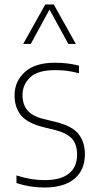

<svg xmlns="http://www.w3.org/2000/svg" viewBox="-20 -828 435 857"><path d="M178 9Q113 9 53.5 -11V-45Q90 -33.5 119.5 -28.8Q149 -24 179 -24Q251 -24 287.5 -53.2Q324 -82.5 324 -137Q324 -185 300.2 -210Q276.5 -235 226.5 -247.5L171.5 -261Q101 -279 73 -314.2Q45 -349.5 45 -402.5Q45 -464.5 90.5 -506.2Q136 -548 225.5 -548Q255 -548 281 -544.8Q307 -541.5 332.5 -535V-501Q302.5 -509 277.8 -512Q253 -515 225.5 -515Q149 -515 114.8 -482.8Q80.5 -450.5 80.5 -404Q80.5 -362 102.2 -335.8Q124 -309.5 174 -297L229.5 -283.5Q303.5 -265 331.2 -229Q359 -193 359 -139.5Q359 -70 312.8 -30.5Q266.5 9 178 9ZM83.5 -632 182 -808H220L318.5 -632H285L201 -785.5L117.5 -632Z"/></svg>

Font: Encode Sans SmCnd Th
Style: Regular
Weight: 100
Width: 4
Designer: Multiple Designers
Foundry: Impallari Type
Version: Version 3.002; ttfautohint (v1.8.3) -l 8 -r 50 -G 200 -x 14 